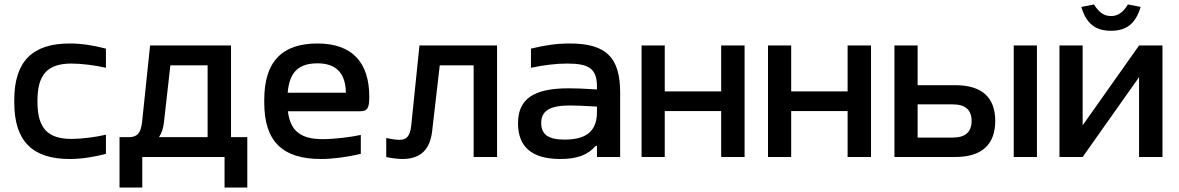

<svg xmlns="http://www.w3.org/2000/svg" viewBox="-20 -704 5285 861"><path d="M44 -256V-244C44 -72 125 9 292 9C343 9 398 1 455 -14V-100C410 -89 343 -81 301 -81C194 -81 148 -129 148 -247V-253C148 -371 194 -419 301 -419C343 -419 410 -411 455 -400V-486C398 -501 343 -509 292 -509C125 -509 44 -428 44 -256Z M558 -89H516V137H618V0H987V137H1089V-89H1016V-500H653L617 -155C611 -105 594 -89 558 -89ZM693 -89C705 -107 712 -128 715 -154L744 -411H911V-89Z M1636 -270C1636 -422 1561 -509 1404 -509C1244 -509 1165 -427 1165 -256V-244C1165 -71 1246 9 1419 9C1471 9 1534 1 1598 -14V-99C1554 -89 1476 -80 1428 -80C1329 -80 1282 -116 1271 -205H1592C1628 -205 1636 -218 1636 -270ZM1270 -288C1278 -380 1318 -420 1404 -420C1490 -420 1530 -373 1531 -288Z M1918 -117 1952 -411H2104V0H2209V-500H1861L1824 -140C1819 -92 1802 -77 1772 -77C1757 -77 1735 -80 1712 -85V0C1733 5 1764 9 1784 9C1869 9 1909 -36 1918 -117Z M2535 -509C2476 -509 2423 -501 2361 -486V-400C2417 -412 2474 -419 2523 -419C2623 -419 2657 -395 2657 -315V-303C2596 -307 2554 -308 2530 -308C2371 -308 2303 -259 2303 -151C2303 -43 2368 9 2493 9C2567 9 2617 -9 2651 -50H2657V0H2761V-288C2761 -446 2699 -509 2535 -509ZM2407 -152C2407 -207 2445 -231 2536 -231C2563 -231 2610 -229 2657 -226V-202C2657 -119 2613 -78 2512 -78C2439 -78 2407 -101 2407 -152Z M2857 0H2961V-206H3214V0H3319V-500H3214V-294H2961V-500H2857Z M3424 0H3528V-206H3781V0H3886V-500H3781V-294H3528V-500H3424Z M3991 0H4264C4382 0 4443 -55 4443 -162C4443 -268 4382 -322 4264 -322H4095V-500H3991ZM4095 -87V-236H4252C4309 -236 4337 -211 4337 -162C4337 -112 4309 -87 4252 -87ZM4526 0H4630V-500H4526Z M4731 0H4835L5088 -358V0H5193V-500H5088L4835 -142V-500H4731ZM4829 -673 4886 -684C4907 -649 4931 -632 4962 -632C4995 -632 5017 -650 5038 -684L5095 -673C5073 -599 5033 -566 4962 -566C4891 -566 4851 -599 4829 -673Z"/></svg>

Font: LT Wave Alt Medium
Style: Regular
Weight: 500
Designer: Daniel Lyons
Version: Version 2.5 (Glyphs App)